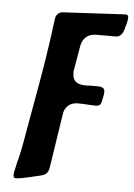

<svg xmlns="http://www.w3.org/2000/svg" viewBox="-52 -769 556 799"><g transform="rotate(5 226.0 -369.5)"><path d="M44 -10C55 -10 71 -13 94 -18C115 -23 136 -28 149 -31C167 -35 178 -46 181 -65L216 -293C220 -324 243 -343 274 -343C301 -343 325 -340 352 -340C365 -340 372 -348 374 -364C377 -375 380 -390 380 -401C380 -420 361 -421 346 -421H322C305 -420 287 -419 272 -424C248 -433 245 -451 245 -474L264 -584C271 -617 294 -634 326 -634H408C423 -634 435 -646 440 -663C442 -671 445 -680 448 -691C451 -702 452 -710 452 -718C452 -725 448 -729 441 -729H438L179 -715C172 -715 165 -712 160 -707C154 -702 150 -695 149 -687L135 -583C118 -462 95 -345 74 -224C66 -181 60 -138 49 -94C46 -85 43 -72 40 -57C36 -43 34 -31 34 -22C34 -14 37 -10 44 -10Z"/></g></svg>

Font: Bangerz
Style: Regular
Weight: 400
Designer: vernon adams
Foundry: Vernon Adams
Version: Version 2.10;December 28, 2023;FontCreator 13.0.0.2683 64-bi